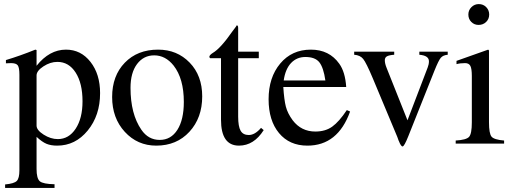

<svg xmlns="http://www.w3.org/2000/svg" viewBox="-20 -703 2513 940"><path d="M159 -458V-381Q222 -460 303 -460Q376 -460 423 -400Q470 -340 470 -247Q470 -138 409.5 -64Q349 10 260 10Q229 10 207.5 1Q186 -8 159 -33V124Q159 171 175 184.5Q191 198 247 199V217H5V200Q49 196 62 183Q75 170 75 131V-337Q75 -372 67 -383Q59 -394 34 -394Q18 -394 9 -393V-409Q79 -430 153 -460ZM159 -334V-88Q159 -66 193.5 -44Q228 -22 263 -22Q317 -22 350.5 -73Q384 -124 384 -207Q384 -295 350.5 -347.5Q317 -400 261 -400Q226 -400 192.5 -378Q159 -356 159 -334Z M970 -231Q970 -126 907.5 -58Q845 10 745 10Q653 10 591 -57.5Q529 -125 529 -228Q529 -332 591 -396Q653 -460 754 -460Q847 -460 908.5 -396.5Q970 -333 970 -231ZM880 -204Q880 -318 830 -382Q790 -432 735 -432Q683 -432 651 -389.5Q619 -347 619 -273Q619 -145 672 -68Q706 -18 762 -18Q817 -18 848.5 -67.5Q880 -117 880 -204Z M1258 -77 1271 -66Q1223 10 1150 10Q1062 10 1062 -117V-418H1009Q1005 -421 1005 -425Q1005 -433 1022 -444Q1060 -466 1119 -551Q1121 -554 1128.5 -563.5Q1136 -573 1139 -579Q1146 -579 1146 -566V-450H1247V-418H1146V-132Q1146 -84 1158 -63Q1170 -42 1198 -42Q1228 -42 1258 -77Z M1678 -164 1694 -157Q1634 10 1485 10Q1397 10 1346 -51.5Q1295 -113 1295 -217Q1295 -324 1352 -392Q1409 -460 1502 -460Q1592 -460 1641 -391Q1670 -351 1675 -277H1367Q1371 -214 1379.5 -181Q1388 -148 1413 -114Q1455 -59 1524 -59Q1573 -59 1606.5 -83Q1640 -107 1678 -164ZM1369 -309H1573Q1564 -372 1543.5 -398Q1523 -424 1475 -424Q1433 -424 1405 -394.5Q1377 -365 1369 -309Z M2172 -450V-435Q2149 -433 2138 -420Q2127 -407 2107 -357L1979 -36Q1959 14 1951 14Q1943 14 1933 -12Q1931 -15 1929 -22Q1927 -29 1925 -33L1805 -320Q1773 -396 1758 -414.5Q1743 -433 1714 -435V-450H1910V-435Q1884 -433 1874 -427Q1864 -421 1864 -408Q1864 -392 1873 -370L1975 -114L2074 -373Q2080 -388 2080 -403Q2080 -431 2033 -435V-450Z M2375 -632Q2375 -610 2360 -595.5Q2345 -581 2323 -581Q2302 -581 2287.5 -595.5Q2273 -610 2273 -632Q2273 -653 2288 -668Q2303 -683 2324 -683Q2346 -683 2360.5 -668Q2375 -653 2375 -632ZM2448 0H2211V-15Q2263 -18 2276.5 -33Q2290 -48 2290 -104V-331Q2290 -366 2283 -380Q2276 -394 2257 -394Q2233 -394 2215 -389V-405L2370 -460L2374 -456V-105Q2374 -49 2386.5 -34Q2399 -19 2448 -15Z"/></svg>

Font: STIX
Style: Regular
Weight: 400
Designer: MicroPress Inc., with final additions and corrections provided by Coen Hoffman, Elsevier (retired)
Version: Version 1.1.1